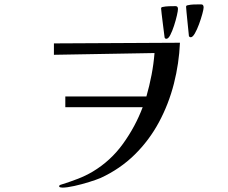

<svg xmlns="http://www.w3.org/2000/svg" viewBox="-20 -859 1040 876"><path d="M801 -664Q797 -570 773.5 -477.5Q750 -385 705.5 -302Q661 -219 594.5 -153.5Q528 -88 439 -47Q420 -39 386.5 -28.5Q353 -18 319 -10.5Q285 -3 265 -3Q262 -3 256 -4Q250 -5 250 -9Q250 -14 256.5 -16Q263 -18 266 -19Q301 -30 336 -43.5Q371 -57 403 -76Q485 -125 541.5 -203.5Q598 -282 631 -370H278V-419H648Q662 -468 671.5 -517.5Q681 -567 685 -617L226 -609V-661ZM792 -818Q792 -810 787 -788Q782 -766 774 -741.5Q766 -717 757 -699.5Q748 -682 739 -682Q733 -682 731 -688Q731 -689 728.5 -707.5Q726 -726 723 -751Q720 -776 717.5 -796Q715 -816 715 -820Q715 -826 721 -827Q735 -830 750.5 -830.5Q766 -831 781 -831Q792 -831 792 -818ZM909 -825Q909 -817 903 -795Q897 -773 888 -748.5Q879 -724 869 -706.5Q859 -689 850 -689Q845 -689 842 -694Q842 -695 840 -714Q838 -733 835.5 -758Q833 -783 831 -803.5Q829 -824 829 -828Q829 -834 836 -835Q849 -838 863 -838.5Q877 -839 890 -839H898Q909 -839 909 -825Z"/></svg>

Font: Kaisei Opti
Style: Regular
Weight: 400
Designer: Font-Kai, 金井和夫
Foundry: KAZUO KANAI
Version: Version 5.003